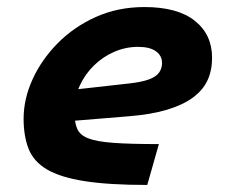

<svg xmlns="http://www.w3.org/2000/svg" viewBox="-20 -512 654 545"><path d="M372 -379Q337 -379 304.5 -365Q272 -351 246.5 -326Q221 -301 206 -268Q191 -235 191 -197Q191 -167 198.5 -148Q206 -129 230 -119.5Q254 -110 302 -106.5Q350 -103 431 -103L398 13Q288 13 219 2Q150 -9 112.5 -31.5Q75 -54 61 -90Q47 -126 47 -175Q47 -231 72.5 -287Q98 -343 144 -389.5Q190 -436 252.5 -464Q315 -492 390 -492Q484 -492 533 -453Q582 -414 582 -348Q582 -312 569 -284Q556 -256 527.5 -235Q499 -214 454 -200.5Q409 -187 346 -182L139 -165L167 -255L346 -275Q382 -279 402.5 -286.5Q423 -294 431.5 -306Q440 -318 440 -333Q440 -354 422.5 -366.5Q405 -379 372 -379Z"/></svg>

Font: Intel One Mono Light
Style: Italic
Weight: 300
Italic angle: -16°
Monospace: yes
Designer: Fred Shallcrass
Foundry: Frere-Jones Type LLC
Version: Version 1.004